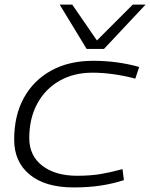

<svg xmlns="http://www.w3.org/2000/svg" viewBox="-20 -810 657 840"><path d="M302 10Q178 10 110 -46Q42 -102 42 -199Q42 -305 84.5 -382Q127 -459 204.5 -501.5Q282 -544 388 -544Q493 -544 589 -517L572 -466Q522 -479 475.5 -485.5Q429 -492 384 -492Q302 -492 239.5 -456Q177 -420 142.5 -355.5Q108 -291 108 -206Q108 -129 165 -85Q222 -41 318 -41Q379 -41 425.5 -49.5Q472 -58 516 -70L522 -22Q477 -7 423 1.5Q369 10 302 10ZM617 -790 435 -596H359L241 -790H296L404 -633L561 -790Z"/></svg>

Font: Georama Expanded Light
Style: Italic
Weight: 300
Width: 7
Italic angle: -9°
Designer: Jean-Baptiste Levee
Foundry: Production Type
Version: Version 1.000